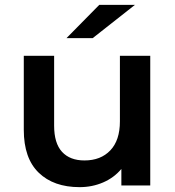

<svg xmlns="http://www.w3.org/2000/svg" viewBox="-20 -764 721 791"><path d="M599 -534V0H480V-68Q450 -32 405 -12.5Q360 7 308 7Q201 7 139.5 -52.5Q78 -112 78 -229V-534H203V-246Q203 -174 235.5 -138.5Q268 -103 328 -103Q395 -103 434.5 -144.5Q474 -186 474 -264V-534ZM389 -744H536L362 -607H254Z"/></svg>

Font: APTA Sans SemiBold
Style: Bold
Weight: 600
Version: Version 7.200